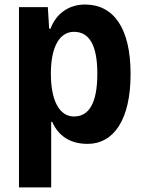

<svg xmlns="http://www.w3.org/2000/svg" viewBox="-20 -613 618 835"><path d="M62.5 202.1H202.6V-83H207C233.4 -23.4 283.2 12.7 361.3 12.7C472.7 12.7 547.9 -89.8 547.9 -291C547.9 -491.7 473.6 -593.3 349.6 -593.3C278.8 -593.3 223.6 -553.2 199.7 -488.3H193.8L188 -582H62.5ZM301.8 -106.4C238.8 -106.4 201.2 -174.3 201.2 -293C201.2 -408.7 238.8 -474.6 301.8 -474.6C366.2 -474.6 403.3 -419.9 403.3 -293C403.3 -163.1 366.2 -106.4 301.8 -106.4Z"/></svg>

Font: Decalotype SemiBold
Style: Regular
Weight: 600
Designer: Alfredo Marco Pradil
Foundry: Alfredo Marco Pradil
Version: Version 1.0